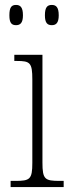

<svg xmlns="http://www.w3.org/2000/svg" viewBox="-20 -758 286 778"><path d="M190 -656C207 -656 218 -665 218 -696C218 -729 207 -738 190 -738C172 -738 162 -729 162 -696C162 -665 172 -656 190 -656ZM45 -656C62 -656 73 -665 73 -696C73 -729 62 -738 45 -738C27 -738 18 -729 18 -696C18 -665 27 -656 45 -656ZM23 0H238V-25H222C162 -25 152 -31 152 -99V-536H38V-511H48C102 -511 111 -504 111 -436V-98C111 -31 101 -25 42 -25H23Z"/></svg>

Font: Noto Serif Devanagari Condensed ExtraLight
Style: Regular
Weight: 200
Width: 3
Designer: Universal Thirst, Indian Type Foundry and the Monotype Design Team
Foundry: Monotype Imaging Inc.
Version: Version 2.004